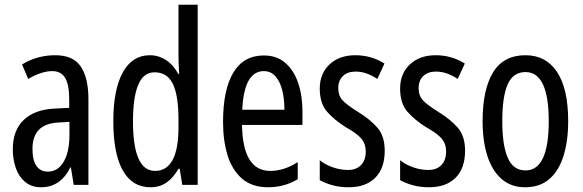

<svg xmlns="http://www.w3.org/2000/svg" viewBox="-20 -780 2459 810"><path d="M213 -547Q289 -547 321 -499Q353 -451 353 -362V0H291L279 -74H277Q235 10 154 10Q113 10 86 -12.5Q59 -35 46.5 -71.5Q34 -108 34 -150Q34 -230 80 -274Q126 -318 211 -322L272 -325V-360Q272 -422 255 -451Q238 -480 200 -480Q156 -480 99 -447L73 -508Q136 -547 213 -547ZM225 -263Q117 -257 117 -152Q117 -103 134 -79.5Q151 -56 182 -56Q224 -56 248.5 -97.5Q273 -139 273 -212V-266Z M615 10Q538 10 498 -61Q458 -132 458 -268Q458 -402 498 -474.5Q538 -547 612 -547Q649 -547 680.5 -526.5Q712 -506 732 -468H736Q733 -513 733 -542V-760H814V0H749L738 -68H733Q711 -30 682.5 -10Q654 10 615 10ZM634 -59Q733 -59 733 -244V-274Q733 -378 709 -426.5Q685 -475 632 -475Q585 -475 563 -422Q541 -369 541 -268Q541 -59 634 -59Z M1093 -546Q1148 -546 1184 -514.5Q1220 -483 1238 -429.5Q1256 -376 1256 -309V-253H1001Q1004 -59 1120 -59Q1149 -59 1177.5 -68Q1206 -77 1236 -96V-24Q1180 10 1111 10Q1043 10 1001 -26.5Q959 -63 940 -125Q921 -187 921 -265Q921 -402 964.5 -474Q1008 -546 1093 -546ZM1093 -480Q1052 -480 1029 -440Q1006 -400 1002 -317H1180Q1180 -361 1171 -398Q1162 -435 1142.5 -457.5Q1123 -480 1093 -480Z M1603 -144Q1603 -70 1563 -30Q1523 10 1451 10Q1414 10 1383 1.5Q1352 -7 1329 -20V-104Q1351 -86 1383 -74.5Q1415 -63 1448 -63Q1483 -63 1503 -83.5Q1523 -104 1523 -141Q1523 -173 1504.5 -195Q1486 -217 1441 -242Q1391 -273 1360 -308.5Q1329 -344 1329 -406Q1329 -470 1370.5 -508.5Q1412 -547 1479 -547Q1546 -547 1602 -512L1572 -447Q1551 -461 1528 -469.5Q1505 -478 1480 -478Q1446 -478 1426.5 -459Q1407 -440 1407 -408Q1407 -376 1426 -356Q1445 -336 1492 -307Q1542 -276 1572.5 -241Q1603 -206 1603 -144Z M1942 -144Q1942 -70 1902 -30Q1862 10 1790 10Q1753 10 1722 1.5Q1691 -7 1668 -20V-104Q1690 -86 1722 -74.5Q1754 -63 1787 -63Q1822 -63 1842 -83.5Q1862 -104 1862 -141Q1862 -173 1843.5 -195Q1825 -217 1780 -242Q1730 -273 1699 -308.5Q1668 -344 1668 -406Q1668 -470 1709.5 -508.5Q1751 -547 1818 -547Q1885 -547 1941 -512L1911 -447Q1890 -461 1867 -469.5Q1844 -478 1819 -478Q1785 -478 1765.5 -459Q1746 -440 1746 -408Q1746 -376 1765 -356Q1784 -336 1831 -307Q1881 -276 1911.5 -241Q1942 -206 1942 -144Z M2377 -269Q2377 -186 2357.5 -123Q2338 -60 2298 -25Q2258 10 2195 10Q2136 10 2096 -25Q2056 -60 2036 -122.5Q2016 -185 2016 -269Q2016 -402 2060 -474.5Q2104 -547 2197 -547Q2283 -547 2330 -476.5Q2377 -406 2377 -269ZM2099 -269Q2099 -166 2122.5 -113.5Q2146 -61 2197 -61Q2295 -61 2295 -269Q2295 -476 2197 -476Q2145 -476 2122 -424.5Q2099 -373 2099 -269Z"/></svg>

Font: Noto Sans Sinhala ExtraCondensed
Style: Regular
Weight: 400
Width: 2
Designer: Jelle Bosma - Monotype Design Team
Foundry: Monotype Imaging Inc.
Version: Version 2.006; ttfautohint (v1.8.4.7-5d5b)